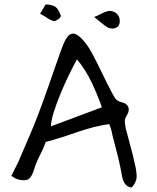

<svg xmlns="http://www.w3.org/2000/svg" viewBox="-20 -806 694 848"><path d="M562 22Q527 19 519 -28Q512 -69 502 -110Q492 -151 481 -192Q476 -209 473 -225.5Q470 -242 462 -258Q393 -248 321 -222.5Q249 -197 182 -179Q172 -150 156 -119.5Q140 -89 131 -59Q121 -27 109 -17Q97 -7 71 -11Q56 -14 49 -17.5Q42 -21 30 -29L61 -91Q84 -146 106 -196Q128 -246 147 -296Q173 -364 197 -434Q221 -504 246 -574Q251 -586 255.5 -599Q260 -612 266 -624Q280 -653 297.5 -657Q315 -661 338 -638Q366 -610 387 -570Q409 -529 429 -487Q449 -445 471 -403Q479 -387 488 -373Q497 -359 519 -354Q540 -349 546.5 -333.5Q553 -318 541 -298Q530 -282 531.5 -266.5Q533 -251 536 -236Q546 -197 556.5 -159.5Q567 -122 575 -84Q582 -58 583.5 -31Q585 -4 562 22ZM205 -248Q235 -259 276 -274.5Q317 -290 358.5 -305.5Q400 -321 430 -332Q411 -387 384.5 -442.5Q358 -498 320 -544Q304 -515 284 -474Q264 -433 246 -389Q228 -345 216.5 -307.5Q205 -270 205 -248ZM217 -713Q203 -716 179 -733L157 -745Q162 -753 168 -763.5Q174 -774 181 -786Q201 -787 219 -779Q237 -771 249 -736Q247 -727 235 -719.5Q223 -712 217 -713ZM478 -680Q463 -680 452 -687Q441 -694 419 -712Q421 -711 415 -715.5Q409 -720 396 -731Q404 -734 411.5 -737.5Q419 -741 426 -745Q453 -758 465 -758Q484 -757 496.5 -745Q509 -733 509 -713Q509 -697 500 -688.5Q491 -680 478 -680Z"/></svg>

Font: Mynerve
Style: Regular
Weight: 400
Designer: Carolina Short
Foundry: Carolina Short
Version: Version 1.000; ttfautohint (v1.8.4.7-5d5b)